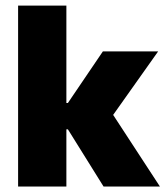

<svg xmlns="http://www.w3.org/2000/svg" viewBox="-20 -680 603 700"><path d="M357.5 0 227.5 -208.5H191.5V-304.5H227.5L355 -492.5H556.5L381.5 -245.5V-278L563 0ZM46 0V-659.5H222V0Z"/></svg>

Font: Anek Gujarati ExtraBold
Style: Regular
Weight: 800
Version: Version 1.003